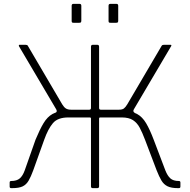

<svg xmlns="http://www.w3.org/2000/svg" viewBox="-20 -974 984 994"><path d="M401 -944V-868Q401 -861 399 -858.5Q397 -856 389 -856H362Q355 -856 353 -858Q351 -860 351 -866V-944Q351 -954 360 -954H392Q401 -954 401 -944ZM592 -944V-868Q592 -861 590 -858.5Q588 -856 580 -856H553Q546 -856 544 -858Q542 -860 542 -866V-944Q542 -954 551 -954H583Q592 -954 592 -944ZM38 0Q30 0 30 -8V-29Q30 -37 38 -37Q67 -37 82.5 -50.5Q98 -64 108 -92L164 -251Q186 -304 205.5 -336.5Q225 -369 252 -384Q279 -399 323 -399V-406H442Q451 -406 451 -415V-732Q451 -742 460 -742H484Q493 -742 493 -732V-415Q493 -406 502 -406H618V-399Q662 -399 689.5 -384Q717 -369 736.5 -336Q756 -303 776 -250L836 -92Q847 -64 862 -50.5Q877 -37 906 -37Q914 -37 914 -29V-8Q914 0 906 0H901Q867 0 847.5 -9.5Q828 -19 816 -39Q804 -59 791 -92L731 -250Q717 -287 703.5 -312.5Q690 -338 668.5 -352Q647 -366 610 -366H499Q493 -366 493 -360V-9Q493 0 483 0H460Q455 0 453 -2.5Q451 -5 451 -10V-360Q451 -366 445 -366H334Q279 -366 254 -336.5Q229 -307 209 -251L152 -92Q140 -59 128 -38.5Q116 -18 97 -9Q78 0 43 0ZM349 -381 264 -388Q272 -392 273.5 -396.5Q275 -401 271 -408L78 -735Q77 -738 77.5 -740Q78 -742 81 -742H113Q122 -742 124 -737L302 -434Q311 -419 321 -412.5Q331 -406 349 -406ZM595 -381V-406Q613 -406 621.5 -412.5Q630 -419 639 -434L817 -737Q820 -742 828 -742H863Q866 -742 867 -740Q868 -738 866 -735L673 -408Q669 -401 671 -396.5Q673 -392 680 -388Z"/></svg>

Font: Libre Franklin Thin
Style: Regular
Weight: 100
Designer: Pablo Impallari, Rodrigo Fuenzalida, Nhung Nguyen
Foundry: Impallari Type
Version: Version 3.000